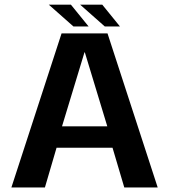

<svg xmlns="http://www.w3.org/2000/svg" viewBox="-20 -822 742 842"><path d="M30 0H177L228 -174H473.5L525 0H671.5L451.5 -675.5H250ZM252 -268 350.5 -592.5H352L450.5 -268ZM439.5 -706H506L428.5 -801.5H331.5ZM302 -706H368.5L291 -801.5H194Z"/></svg>

Font: Anybody UltraCondensed Thin SemiBold
Style: Regular
Weight: 600
Version: Version 1.111